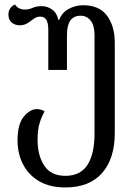

<svg xmlns="http://www.w3.org/2000/svg" viewBox="-20 -571 590 843"><path d="M267 252Q199 252 152.5 225Q106 198 81.5 151Q57 104 57 46Q57 -26 84.5 -59Q112 -92 142 -92Q160 -92 176 -82Q164 -62 154.5 -32.5Q145 -3 145 43Q145 112 174.5 156.5Q204 201 267 201Q333 201 364 153Q395 105 395 16V-418Q395 -459 378 -480.5Q361 -502 334 -502Q274 -502 274 -418V-264H192V-441Q192 -468 184 -483Q176 -498 156 -498Q144 -498 134 -492Q124 -486 114 -478Q105 -471 93.5 -465.5Q82 -460 66 -460Q47 -460 32 -471.5Q17 -483 17 -507Q17 -523 25 -534.5Q33 -546 46 -551Q55 -538 66 -533.5Q77 -529 87 -529Q97 -529 105 -530.5Q113 -532 122 -536Q138 -544 163 -544Q188 -544 209 -529Q230 -514 236 -484H240Q251 -515 281 -531.5Q311 -548 345 -548Q416 -548 450 -502Q484 -456 484 -383V13Q484 125 428.5 188.5Q373 252 267 252Z"/></svg>

Font: Noto Serif Georgian Condensed
Style: Regular
Weight: 400
Width: 3
Designer: Monotype Design Team, Akaki Razmadze
Foundry: Google LLC
Version: Version 2.003; ttfautohint (v1.8.4.7-5d5b)